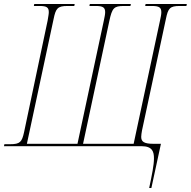

<svg xmlns="http://www.w3.org/2000/svg" viewBox="-41 -734 958 964"><path d="M708 210H719L767 -12H730C681 -12 668 -23 668 -47C668 -56 670 -67 672 -79L792 -639C803 -693 812 -704 862 -704H895L897 -714H690L688 -704H722C759 -704 769 -696 769 -672C769 -661 766 -648 762 -629L630 -12H376L508 -629C522 -694 531 -704 581 -704H614L616 -714H410L408 -704H441C476 -704 487 -696 487 -673C487 -662 484 -648 480 -629L348 -12H94L228 -638C239 -692 248 -704 298 -704H332L334 -714H131L129 -704H158C193 -704 204 -697 204 -673C204 -663 201 -649 198 -630L80 -71C69 -21 60 -10 10 -10H-19L-21 0H670C725 0 732 29 732 61C732 96 722 143 708 210Z"/></svg>

Font: Noto Serif Display Condensed Thin
Style: Italic
Weight: 100
Width: 3
Italic angle: -12°
Designer: Monotype Design Team
Foundry: Monotype Imaging Inc.
Version: Version 2.009